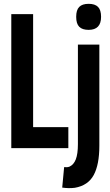

<svg xmlns="http://www.w3.org/2000/svg" viewBox="-20 -774 575 1003"><path d="M39 0V-700H153V-110H337V0ZM443 -618Q410 -618 394 -634Q378 -650 378 -686Q378 -722 394 -738Q410 -754 443 -754Q476 -754 492 -738Q508 -722 508 -686Q508 -618 443 -618ZM499 -541V-13Q499 86 469.5 140.5Q440 195 371 207Q340 211 305 206L315 99Q330 101 342 97Q365 87 376 58.5Q387 30 387 -21V-541Z"/></svg>

Font: Georama Condensed SemiBold
Style: Regular
Weight: 600
Width: 3
Designer: Jean-Baptiste Levee
Foundry: Production Type
Version: Version 1.000